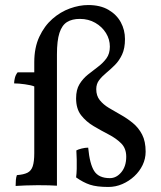

<svg xmlns="http://www.w3.org/2000/svg" viewBox="-20 -735 638 762"><path d="M116 -392Q104 -397 79 -400.5Q54 -404 36 -404Q36 -413 39 -425.5Q42 -438 50 -448H116V-488Q116 -546 136 -589Q156 -632 188 -660Q220 -688 257.5 -701.5Q295 -715 330 -715Q378 -715 410.5 -696Q443 -677 459.5 -646.5Q476 -616 476 -580Q476 -543 464.5 -518.5Q453 -494 436 -477Q419 -460 402 -446Q385 -432 373.5 -417Q362 -402 362 -381Q362 -355 376 -337.5Q390 -320 412.5 -306.5Q435 -293 460 -279Q485 -265 507.5 -246.5Q530 -228 544 -201Q558 -174 558 -133Q558 -105 546 -80Q534 -55 513 -35.5Q492 -16 465.5 -4.5Q439 7 410 7Q364 7 337 -2Q310 -11 282 -31Q284 -46 284.5 -64.5Q285 -83 284.5 -102Q284 -121 283 -138Q290 -142 304 -145.5Q318 -149 330 -149Q336 -84 354 -56Q372 -28 416 -28Q442 -28 461.5 -51.5Q481 -75 481 -113Q481 -146 461 -166Q441 -186 411 -201.5Q381 -217 351.5 -234.5Q322 -252 302 -277.5Q282 -303 282 -345Q282 -379 295.5 -401Q309 -423 329 -439Q349 -455 369 -470Q389 -485 402.5 -503.5Q416 -522 416 -550Q416 -579 400.5 -604Q385 -629 358 -644.5Q331 -660 297 -660Q266 -660 246 -647.5Q226 -635 216 -604.5Q206 -574 206 -519V2Q193 1 174.5 0.5Q156 0 130 0Q104 0 81 1Q58 2 42 3Q42 -10 43 -21Q44 -32 47 -40Q74 -42 89 -49.5Q104 -57 110 -75.5Q116 -94 116 -127Z"/></svg>

Font: Vollkorn
Style: Regular
Weight: 400
Designer: Friedrich Althausen
Foundry: Friedrich Althausen
Version: Version 4.104